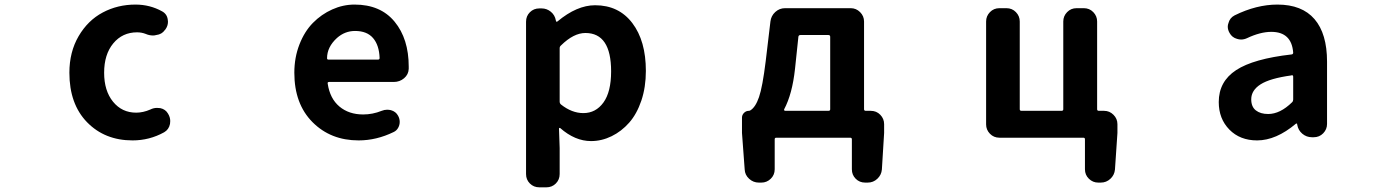

<svg xmlns="http://www.w3.org/2000/svg" viewBox="-20 -594 6040 831"><path d="M553.7 13.7Q433.6 13.7 356.9 -64.9Q280.3 -143.6 280.3 -279.3Q280.3 -369.1 320.3 -437.5Q360.4 -505.9 424.8 -540Q489.3 -574.2 566.4 -574.2Q628.9 -574.2 681.6 -544.9Q703.1 -533.2 706.1 -508.8Q707 -504.9 707 -500Q707 -481.4 695.3 -465.8L693.4 -463.9Q680.7 -445.3 656.2 -442.4Q649.4 -440.4 642.6 -440.4Q626 -440.4 610.4 -447.3Q592.8 -454.1 573.2 -454.1Q509.8 -454.1 470.2 -406.2Q430.7 -358.4 430.7 -279.3Q430.7 -201.2 469.2 -153.8Q507.8 -106.4 569.3 -106.4Q599.6 -106.4 630.9 -120.1Q644.5 -127 659.2 -127Q666 -127 673.8 -126Q696.3 -121.1 707 -102.5Q716.8 -86.9 716.8 -70.3Q716.8 -63.5 715.8 -57.6Q710.9 -33.2 690.4 -21.5Q627 13.7 553.7 13.7Z M1532.2 13.7Q1411.1 13.7 1332.5 -65.4Q1253.9 -144.5 1253.9 -279.3Q1253.9 -344.7 1275.9 -401.4Q1297.9 -458 1334.5 -495.1Q1371.1 -532.2 1418 -553.2Q1464.8 -574.2 1514.6 -574.2Q1627 -574.2 1688 -500Q1749 -425.8 1749 -305.7Q1749 -300.8 1749 -295.9Q1748 -271.5 1729 -255.4Q1710 -239.3 1684.6 -239.3H1404.3Q1396.5 -239.3 1398.4 -231.4Q1408.2 -167 1449.2 -132.8Q1490.2 -98.6 1551.8 -98.6Q1592.8 -98.6 1631.8 -114.3Q1643.6 -119.1 1655.3 -119.1Q1664.1 -119.1 1671.9 -117.2Q1693.4 -111.3 1703.1 -92.8Q1710 -80.1 1710 -66.4Q1710 -52.7 1703.1 -40.5Q1696.3 -28.3 1683.6 -22.5Q1609.4 13.7 1532.2 13.7ZM1395.5 -341.8Q1395.5 -335.9 1402.3 -335.9H1615.2Q1623 -335.9 1623 -342.8Q1623 -342.8 1623 -342.8Q1621.1 -398.4 1594.7 -429.2Q1568.4 -460 1516.6 -460Q1472.7 -460 1438.5 -429.7Q1395.5 -390.6 1395.5 -341.8Z M2314.5 216.8Q2290 216.8 2273.4 200.2Q2256.8 183.6 2256.8 159.2V-500Q2256.8 -524.4 2273.4 -541Q2290 -557.6 2314.5 -557.6H2324.2Q2346.7 -557.6 2364.3 -543Q2381.8 -528.3 2385.7 -505.9L2386.7 -502Q2386.7 -500 2388.7 -500Q2390.6 -500 2392.6 -501Q2476.6 -571.3 2555.7 -571.3Q2658.2 -571.3 2716.8 -494.1Q2775.4 -417 2775.4 -287.1Q2775.4 -216.8 2755.9 -158.7Q2736.3 -100.6 2703.1 -63Q2669.9 -25.4 2627 -4.4Q2584 16.6 2538.1 16.6Q2468.8 16.6 2404.3 -40Q2402.3 -41 2400.9 -40Q2399.4 -39.1 2399.4 -37.1L2402.3 46.9V159.2Q2402.3 183.6 2385.7 200.2Q2369.1 216.8 2344.7 216.8ZM2504.9 -104.5Q2558.6 -104.5 2591.8 -150.4Q2625 -196.3 2625 -285.2Q2625 -451.2 2513.7 -451.2Q2462.9 -451.2 2408.2 -397.5Q2402.3 -392.6 2402.3 -385.7V-154.3Q2402.3 -146.5 2408.2 -141.6Q2455.1 -104.5 2504.9 -104.5Z M3444.3 -442.4Q3436.5 -442.4 3435.5 -434.6L3420.9 -295.9Q3409.2 -187.5 3374 -121.1Q3373 -118.2 3374.5 -116.2Q3376 -114.3 3377.9 -114.3H3565.4Q3573.2 -114.3 3573.2 -121.1V-434.6Q3573.2 -442.4 3565.4 -442.4ZM3719.7 -121.1Q3719.7 -114.3 3727.5 -114.3H3749Q3773.4 -114.3 3790 -97.2Q3806.6 -80.1 3806.6 -56.6V-18.6L3796.9 139.6Q3794.9 163.1 3777.3 179.7Q3759.8 196.3 3735.4 196.3H3724.6Q3700.2 196.3 3683.6 179.7Q3667 163.1 3667 138.7V8.8Q3667 2 3659.2 2H3339.8Q3333 2 3333 8.8V138.7Q3333 163.1 3315.9 179.7Q3298.8 196.3 3275.4 196.3H3264.6Q3240.2 196.3 3222.2 179.7Q3204.1 163.1 3203.1 139.6L3191.4 -18.6V-85Q3191.4 -96.7 3200.2 -105.5Q3209 -114.3 3220.7 -114.3Q3224.6 -114.3 3227.5 -116.2Q3250 -129.9 3265.1 -173.8Q3280.3 -217.8 3293.9 -328.1L3314.5 -501Q3317.4 -525.4 3335.4 -542Q3353.5 -558.6 3377.9 -558.6H3662.1Q3685.5 -558.6 3702.6 -541.5Q3719.7 -524.4 3719.7 -501Z M4728.5 -121.1Q4728.5 -114.3 4736.3 -114.3H4758.8Q4782.2 -114.3 4799.3 -97.2Q4816.4 -80.1 4816.4 -56.6V-18.6L4805.7 139.6Q4803.7 163.1 4786.1 179.7Q4768.6 196.3 4744.1 196.3H4733.4Q4710 196.3 4692.9 179.7Q4675.8 163.1 4675.8 138.7V8.8Q4675.8 2 4668.9 2H4305.7Q4281.2 2 4264.6 -15.1Q4248 -32.2 4248 -55.7V-501Q4248 -524.4 4264.6 -541.5Q4281.2 -558.6 4305.7 -558.6H4335.9Q4360.4 -558.6 4377 -541.5Q4393.6 -524.4 4393.6 -501V-121.1Q4393.6 -114.3 4401.4 -114.3H4574.2Q4582 -114.3 4582 -121.1V-501Q4582 -524.4 4598.6 -541.5Q4615.2 -558.6 4639.6 -558.6H4670.9Q4695.3 -558.6 4711.9 -541.5Q4728.5 -524.4 4728.5 -501Z M5420.9 13.7Q5346.7 13.7 5300.8 -33.2Q5254.9 -80.1 5254.9 -152.3Q5254.9 -241.2 5330.1 -290.5Q5405.3 -339.8 5570.3 -358.4Q5577.1 -359.4 5577.1 -366.2Q5570.3 -456.1 5482.4 -456.1Q5434.6 -456.1 5377 -428.7Q5364.3 -422.9 5351.6 -422.9Q5342.8 -422.9 5334 -425.8Q5312.5 -431.6 5301.8 -451.2Q5293.9 -464.8 5293.9 -478.5Q5293.9 -486.3 5296.9 -494.1Q5302.7 -516.6 5323.2 -527.3Q5418 -574.2 5508.8 -574.2Q5615.2 -574.2 5669.4 -511.2Q5723.6 -448.2 5723.6 -327.1V-57.6Q5723.6 -34.2 5707 -17.1Q5690.4 0 5666 0H5658.2Q5634.8 0 5616.7 -15.1Q5598.6 -30.3 5594.7 -53.7L5593.8 -58.6Q5592.8 -59.6 5591.3 -59.6Q5589.8 -59.6 5588.9 -58.6Q5502.9 13.7 5420.9 13.7ZM5468.8 -100.6Q5520.5 -100.6 5572.3 -151.4Q5577.1 -156.2 5577.1 -163.1V-261.7Q5577.1 -268.6 5571.3 -268.6Q5570.3 -268.6 5569.3 -267.6Q5476.6 -254.9 5436 -229Q5395.5 -203.1 5395.5 -164.1Q5395.5 -131.8 5415.5 -116.2Q5435.5 -100.6 5468.8 -100.6Z"/></svg>

Font: Gen Jyuu Gothic Monospace Bold
Style: Bold
Weight: 700
Designer: [Source Han Sans]
Ryoko NISHIZUKA  (kana & ideographs); Paul D. Hunt (Latin, Greek & Cyrillic); Wenlong ZHANG  (bopomofo
Version: Version 1.002.20150607